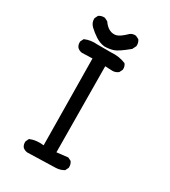

<svg xmlns="http://www.w3.org/2000/svg" viewBox="-200 -921 900 1018"><g transform="rotate(30 250.0 -412.0)"><path d="M134.8 0Q119.1 -2 107.4 -11.7Q95.7 -25.4 97.7 -46.9L107.4 -66.4Q144.5 -82 191.4 -76.2L185.5 -604.5L121.1 -602.5Q105.5 -604.5 93.8 -615.2Q82 -628.9 84 -650.4L93.8 -669.9Q128.9 -685.5 171.9 -681.6H254.9Q303.7 -685.5 344.7 -668Q356.4 -654.3 354.5 -632.8L344.7 -613.3Q329.1 -600.6 309.6 -600.6L264.6 -602.5L268.6 -78.1L336.9 -85.9L356.4 -76.2Q368.2 -60.5 366.2 -39.1L356.4 -19.5Q335 -5.9 306.6 -4.9Q278.3 -3.9 134.8 0ZM207 -691.4Q177.7 -695.3 152.3 -711.9Q127 -728.5 106.4 -748Q85.9 -767.6 87.9 -794.9L97.7 -814.5Q113.3 -826.2 134.8 -824.2L154.3 -814.5Q171.9 -789.1 191.9 -779.3Q211.9 -769.5 232.9 -774.4Q253.9 -779.3 290 -814.5Q303.7 -826.2 325.2 -824.2L344.7 -814.5Q356.4 -798.8 354.5 -777.3L342.8 -753.9Q286.1 -707 261.2 -699.2Q236.3 -691.4 207 -691.4Z"/></g></svg>

Font: JasonHandwriting4
Style: Regular
Weight: 400
Version: Version 1.01.21